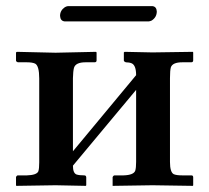

<svg xmlns="http://www.w3.org/2000/svg" viewBox="-20 -605 682 626"><path d="M161.1 -433.1 293 -436 294.9 -434.1V-408.2Q294.9 -402.3 289.1 -401.9H258.8Q226.6 -401.9 221.2 -383.8Q218.3 -373 217.8 -350.1V-111.8L423.8 -359.9Q423.8 -391.6 409.7 -398.4Q401.4 -401.9 390.1 -401.9Q384.8 -403.8 383.8 -407.2V-434.1L386.2 -436Q387.2 -436 477.1 -434.1L608.9 -436L609.9 -434.1V-408.2Q609.9 -402.3 604 -401.9H574.2Q543 -401.9 537.1 -385.7Q534.2 -375.5 534.2 -350.1V-77.1Q534.2 -43.5 546.4 -37.1Q555.2 -33.2 574.2 -33.2H604Q609.9 -33.2 609.9 -26.9V-1L608.9 1Q607.9 1 477.1 -1L347.2 1V-1V-27.8Q349.1 -32.2 353 -33.2H382.8Q415.5 -34.2 420.9 -48.3Q423.8 -57.6 423.8 -77.1V-312L217.8 -64.9Q217.8 -40.5 229.5 -36.1Q238.3 -33.2 254.9 -33.2Q260.7 -33.2 261.2 -26.9V-1L259.8 1Q258.8 1 161.1 -1L33.2 1L32.2 -1V-27.8Q33.7 -31.7 37.1 -33.2H67.9Q99.6 -34.2 105 -46.4Q107.9 -55.2 107.9 -75.2V-349.1Q107.9 -390.1 94.7 -397.5Q85.4 -401.9 67.9 -401.9H38.1Q32.7 -403.8 32.2 -407.2V-434.1L35.2 -436ZM464.8 -535.2H190.9Q176.8 -536.6 175.8 -553.2Q175.8 -570.8 191.4 -581.5Q196.8 -584.5 201.2 -585H477.1Q490.2 -583.5 491.2 -567.9Q491.2 -548.8 474.6 -538.1Q469.2 -535.6 464.8 -535.2Z"/></svg>

Font: Linux Libertine O
Style: Semibold
Weight: 700
Designer: Philipp H. Poll
Foundry: Philipp H. Poll
Version: Version 5.0.0